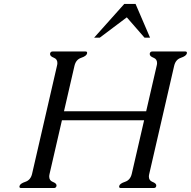

<svg xmlns="http://www.w3.org/2000/svg" viewBox="-20 -944 958 964"><path d="M452.6 -754.9 604 -924.3H660.6L733.4 -754.9H705.6L616.7 -856.9L481 -754.9ZM354 -613.8 301.3 -385.3H713.9L766.6 -613.8Q768.6 -621.6 768.6 -627.4Q768.6 -647 751.5 -653.8Q731.4 -661.6 731.9 -672.4Q731.9 -673.8 731.9 -675.3Q734.4 -685.5 744.6 -685.5H910.2Q918.5 -685.5 918.5 -678.7Q918.5 -677.2 918 -675.3Q914.6 -662.6 888.2 -653.8Q861.8 -645 854.5 -613.8L729.5 -71.3Q727.5 -63.5 727.5 -57.6Q727.5 -38.1 744.6 -31.2Q765.1 -23.4 764.6 -12.7Q764.6 0 752 0H586.4Q576.2 0 578.6 -10.3Q581.5 -22.5 607.9 -31.2Q634.3 -40 641.6 -71.3L703.6 -340.3H291L229 -71.3Q227.1 -63.5 227.1 -57.6Q227.1 -38.1 244.1 -31.2Q264.2 -23.4 263.7 -13.2Q263.7 -11.7 263.7 -10.3Q261.2 0 251.5 0H85.9Q77.6 0 77.6 -6.8Q77.6 -8.3 78.1 -10.3Q81.1 -22.5 107.4 -31.2Q133.8 -40 141.1 -71.3L266.1 -613.8Q268.1 -621.6 268.1 -627.4Q268.1 -647 251 -653.8Q231 -661.6 231.4 -672.4Q231.4 -673.8 231.4 -675.3Q233.9 -685.5 244.1 -685.5H409.7Q419.4 -685.5 417 -675.3Q414.1 -662.6 387.7 -653.8Q361.3 -645 354 -613.8Z"/></svg>

Font: Caudex
Style: Italic
Weight: 400
Italic angle: -13°
Version: Version 1.04